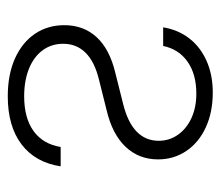

<svg xmlns="http://www.w3.org/2000/svg" viewBox="-58 -520 589 514"><g transform="rotate(90 237.0 -263.5)"><path d="M228.5 -538.1Q280.8 -538.1 321.3 -519.5Q361.8 -501 384.5 -467.5Q407.2 -434.1 407.2 -391.6Q407.2 -340.3 373.5 -304.7Q339.8 -269 275.4 -253.9L193.4 -233.4Q145.5 -221.7 121.6 -197.5Q97.7 -173.3 97.7 -137.7Q97.7 -106.4 115 -82.8Q132.3 -59.1 164.3 -46.1Q196.3 -33.2 238.3 -33.2Q296.4 -33.2 331.3 -58.3Q366.2 -83.5 374 -130.9H425.8Q415.5 -63 366.9 -26.1Q318.4 10.7 238.3 10.7Q180.2 10.7 137.2 -8.5Q94.2 -27.8 71 -62Q47.9 -96.2 47.9 -140.6Q47.9 -192.4 80.1 -227.3Q112.3 -262.2 175.8 -277.3L257.8 -297.9Q357.4 -322.3 357.4 -393.6Q357.4 -421.9 341.3 -444.8Q325.2 -467.8 296.6 -481Q268.1 -494.1 231.4 -494.1Q179.2 -494.1 145.8 -470.7Q112.3 -447.3 103.5 -405.3H53.7Q60.1 -444.8 82.8 -474.6Q105.5 -504.4 142.8 -521.2Q180.2 -538.1 228.5 -538.1Z"/></g></svg>

Font: Pretendard ExtraLight
Style: Regular
Weight: 200
Designer: Base glyphs from Inter by Rasmus Andersson; Hangeul glyphs from Noto Sans CJK(Source Han Sans) by Jang Soo-young and Kan
Foundry: Kil Hyung-jin
Version: Version 1.309